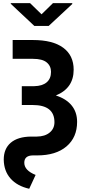

<svg xmlns="http://www.w3.org/2000/svg" viewBox="-20 -961 554 1200"><path d="M298.8 -511.7Q298.8 -548.8 271.7 -571Q244.6 -593.3 186.5 -593.3H59.1V-710.9H185.1Q310.1 -710.9 375.2 -662.6Q440.4 -614.3 440.4 -525.4Q440.4 -409.7 329.1 -364.3Q393.6 -343.8 427.7 -302Q461.9 -260.3 461.9 -199.2Q461.9 -102.5 395.8 -46.1Q329.6 10.3 212.4 10.3H185.1Q131.8 11.2 131.8 56.2Q131.8 104 202.6 132.3L162.6 218.8Q87.4 201.7 45.9 154.8Q4.4 107.9 3.4 36.6Q3.4 -31.7 47.4 -69.1Q91.3 -106.4 173.8 -107.4H210Q260.7 -107.9 290.5 -132.6Q320.3 -157.2 320.3 -197.3Q320.3 -304.7 184.1 -304.7H116.2V-422.4H193.8Q244.1 -423.3 271.5 -446.3Q298.8 -469.2 298.8 -511.7ZM239.7 -871.6 311 -941.4H431.6V-936L284.2 -798.8H194.8L47.4 -937V-941.4H168Z"/></svg>

Font: Roboto-o
Style: o-Bold
Weight: 700
Designer: Google
Version: Version 2.134; 2016; ttfautohint (v1.6)